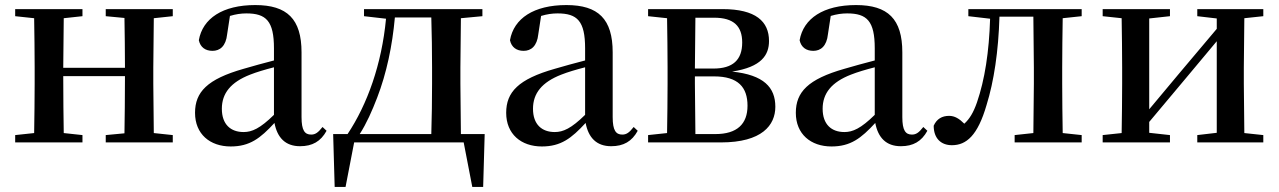

<svg xmlns="http://www.w3.org/2000/svg" viewBox="-20 -563 5055 759"><path d="M398 -499 472 -492C473 -437 474 -356 474 -295H230L232 -491L306 -499V-527H40V-499L115 -491C116 -435 117 -351 117 -296V-232C117 -177 116 -93 115 -37L40 -29V0H306V-29L232 -37C231 -93 230 -181 230 -262H474C474 -180 473 -93 472 -36L398 -29V0H663V-29L588 -37L586 -232V-296L588 -491L663 -499V-527H398Z M1166 15C1215 15 1248 -4 1271 -46L1255 -61C1237 -38 1226 -31 1210 -31C1185 -31 1172 -47 1172 -100V-356C1172 -488 1115 -543 989 -543C860 -543 781 -490 766 -404C772 -376 792 -362 820 -362C849 -362 873 -380 878 -428L889 -500C912 -507 933 -510 954 -510C1032 -510 1063 -480 1063 -372V-324C1022 -313 979 -302 943 -291C799 -250 751 -199 751 -117C751 -33 810 16 892 16C967 16 1009 -16 1065 -77C1076 -19 1108 15 1166 15ZM1063 -109C1008 -55 976 -41 943 -41C892 -41 857 -71 857 -133C857 -194 892 -238 969 -268C994 -278 1028 -288 1063 -297Z M1419 -499 1506 -489C1489 -309 1432 -150 1354 -33H1297L1303 176H1346L1380 0H1813L1847 176H1890L1896 -33H1802L1800 -232V-296L1802 -491L1887 -499V-527H1419ZM1685 -33H1402C1429 -75 1451 -125 1471 -177C1508 -273 1531 -382 1541 -494H1685C1687 -438 1688 -351 1688 -296V-232C1688 -176 1687 -90 1685 -33Z M2396 15C2445 15 2478 -4 2501 -46L2485 -61C2467 -38 2456 -31 2440 -31C2415 -31 2402 -47 2402 -100V-356C2402 -488 2345 -543 2219 -543C2090 -543 2011 -490 1996 -404C2002 -376 2022 -362 2050 -362C2079 -362 2103 -380 2108 -428L2119 -500C2142 -507 2163 -510 2184 -510C2262 -510 2293 -480 2293 -372V-324C2252 -313 2209 -302 2173 -291C2029 -250 1981 -199 1981 -117C1981 -33 2040 16 2122 16C2197 16 2239 -16 2295 -77C2306 -19 2338 15 2396 15ZM2293 -109C2238 -55 2206 -41 2173 -41C2122 -41 2087 -71 2087 -133C2087 -194 2122 -238 2199 -268C2224 -278 2258 -288 2293 -297Z M2615 0H2830C2992 0 3045 -68 3045 -141C3045 -217 3000 -267 2874 -280C2991 -298 3020 -346 3020 -401C3020 -478 2968 -527 2836 -527H2542V-499L2617 -491C2618 -435 2619 -351 2619 -296V-232C2619 -177 2618 -93 2617 -37L2542 -29V0ZM2729 -493H2803C2881 -493 2914 -459 2914 -395C2914 -326 2877 -292 2800 -292H2727ZM2727 -261H2803C2898 -261 2935 -218 2935 -145C2935 -73 2894 -33 2808 -33H2729L2727 -232Z M3541 15C3590 15 3623 -4 3646 -46L3630 -61C3612 -38 3601 -31 3585 -31C3560 -31 3547 -47 3547 -100V-356C3547 -488 3490 -543 3364 -543C3235 -543 3156 -490 3141 -404C3147 -376 3167 -362 3195 -362C3224 -362 3248 -380 3253 -428L3264 -500C3287 -507 3308 -510 3329 -510C3407 -510 3438 -480 3438 -372V-324C3397 -313 3354 -302 3318 -291C3174 -250 3126 -199 3126 -117C3126 -33 3185 16 3267 16C3342 16 3384 -16 3440 -77C3451 -19 3483 15 3541 15ZM3438 -109C3383 -55 3351 -41 3318 -41C3267 -41 3232 -71 3232 -133C3232 -194 3267 -238 3344 -268C3369 -278 3403 -288 3438 -297Z M4064 0H4256V-29L4181 -37C4180 -93 4179 -177 4179 -232V-296C4179 -351 4180 -435 4181 -491L4256 -499V-527H3808V-499L3894 -489C3890 -358 3873 -248 3842 -158C3828 -118 3813 -93 3792 -74C3772 -94 3754 -105 3732 -105C3704 -105 3683 -93 3671 -66C3671 -16 3700 11 3743 11C3800 11 3845 -27 3880 -148C3909 -241 3927 -360 3931 -497H4065L4067 -296V-232L4065 -37L3991 -29V0Z M4713 -499 4790 -490V-449L4640 -271L4523 -131V-490L4605 -499V-527H4339V-499L4414 -491C4415 -435 4416 -351 4416 -296V-232C4416 -177 4415 -93 4414 -37L4339 -29V0H4605V-29L4523 -38V-81L4668 -254L4790 -400V-38L4713 -29V0H4974V-29L4899 -37L4897 -232V-296L4899 -491L4974 -499V-527H4713Z"/></svg>

Font: GenKiMin2 TW SB
Style: Regular
Weight: 600
Version: Version 2.100;PS 2.1;hotconv 16.6.51;makeotf.lib2.5.65220 DE